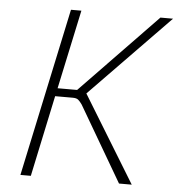

<svg xmlns="http://www.w3.org/2000/svg" viewBox="-51 -760 750 808"><g transform="rotate(5 323.5 -355.5)"><path d="M295.9 -317.4Q287.1 -330.1 279.5 -336.4Q272 -342.8 256.8 -342.8H181.6L108.9 0H64.9L216.3 -710.9H260.3L189 -377H271.5L594.2 -710.9H647.5L311.5 -365.7L535.2 0H481.4Z"/></g></svg>

Font: Ufes Sans Thin
Style: Italic
Weight: 100
Designer: Ricardo Esteves & Thais Bronze
Foundry: ProDesignUfes - Ricardo Esteves, Thais Bronze
Version: Version 2.0